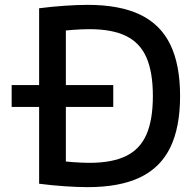

<svg xmlns="http://www.w3.org/2000/svg" viewBox="-20 -760 804 790"><path d="M28 -320V-410H446V-320ZM341 10Q301 10 248 6.5Q195 3 141 -4V-726Q195 -733 248 -736.5Q301 -740 341 -740Q472 -740 556 -700Q640 -660 680.5 -577Q721 -494 721 -365Q721 -236 680.5 -153Q640 -70 556 -30Q472 10 341 10ZM348 -90Q441 -90 498.5 -118Q556 -146 582.5 -206.5Q609 -267 609 -365Q609 -463 582.5 -523.5Q556 -584 498.5 -612Q441 -640 348 -640Q317 -640 278.5 -637Q240 -634 198 -629L251 -688V-42L198 -101Q240 -96 278.5 -93Q317 -90 348 -90Z"/></svg>

Font: M PLUS 2 Medium
Style: Regular
Weight: 500
Designer: Coji Morishita
Foundry: UNDERFOREST DESIGN
Version: Version 1.001